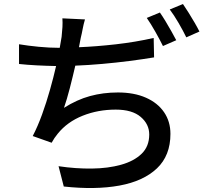

<svg xmlns="http://www.w3.org/2000/svg" viewBox="-20 -874 1040 951"><path d="M772 -812Q784.7 -793.9 799.6 -769.3Q814.5 -744.6 828.6 -719.5Q842.8 -694.3 853 -674.8L787.1 -646Q772 -676.8 749.5 -716.6Q727.1 -756.3 707 -785.2ZM886.2 -854Q898.9 -835.4 914.6 -810.5Q930.2 -785.6 944.6 -760.7Q959 -735.8 967.8 -717.8L902.8 -689Q887.2 -721.2 864.5 -760.3Q841.8 -799.3 820.8 -827.1ZM74.2 -654.8Q117.7 -647.5 171.4 -642.3Q225.1 -637.2 271 -637.2H275.9L285.2 -691.9Q288.1 -719.7 289.3 -740.2Q290.5 -760.7 289.1 -783.2L400.9 -777.8Q394 -754.9 389.6 -731.2Q385.3 -707.5 379.9 -686L371.1 -640.1Q456.5 -643.6 553.5 -654.5Q650.4 -665.5 741.2 -686L743.2 -589.8Q687.5 -580.6 621.3 -572Q555.2 -563.5 486.1 -557.4Q417 -551.3 353 -548.8Q340.3 -493.7 325.7 -437Q311 -380.4 296.9 -339.8Q360.8 -380.4 425.8 -398.2Q490.7 -416 564 -416Q644.5 -416 702.9 -390.1Q761.2 -364.3 792.7 -318.1Q824.2 -272 824.2 -210.9Q824.2 -103.5 757.3 -40Q690.4 23.4 571.5 45.2Q452.6 66.9 295.9 49.8L270 -50.8Q355 -38.1 435.1 -39.1Q515.1 -40 579.3 -57.9Q643.6 -75.7 681.4 -112.3Q719.2 -148.9 719.2 -208Q719.2 -258.8 677 -294.9Q634.8 -331.1 553.2 -331.1Q465.3 -331.1 389.4 -300.8Q313.5 -270.5 266.1 -211.9Q256.8 -200.7 249.8 -190.2Q242.7 -179.7 235.8 -167L142.1 -200.2Q167 -248 188.5 -307.4Q210 -366.7 227.5 -429Q245.1 -491.2 257.8 -546.9Q207.5 -547.9 161.4 -550.3Q115.2 -552.7 74.2 -557.1Z"/></svg>

Font: Source Han Sans CN Medium
Style: Regular
Weight: 500
Designer: Ryoko NISHIZUKA  (kana, bopomofo & ideographs); Paul D. Hunt (Latin, Greek & Cyrillic); Sandoll Communications , Soo-you
Foundry: Adobe
Version: Version 2.004;hotconv 1.0.118;makeotfexe 2.5.65603